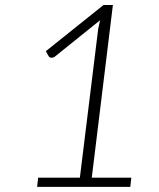

<svg xmlns="http://www.w3.org/2000/svg" viewBox="-20 -730 620 750"><path d="M129 -36H292L363.5 -616.5L371 -651L194.5 -509Q188.5 -504.5 182.5 -504.5Q173.5 -504.5 170 -510.5L159 -530L384.5 -710.5H421L338.5 -36H493L489 0H125Z"/></svg>

Font: Lato Light
Style: Italic
Weight: 300
Italic angle: -7°
Designer: Lukasz Dziedzic
Foundry: Lukasz Dziedzic
Version: Version 1.104; Western+Polish opensource